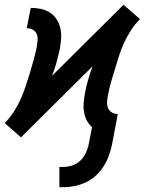

<svg xmlns="http://www.w3.org/2000/svg" viewBox="-40 -563 610 805"><path d="M209 222V137H223Q242 137 260.5 131.5Q279 126 294 113Q309 100 318 82Q327 64 331 46L346 -30Q332 -42 323.5 -59Q315 -76 312 -95.5Q309 -115 311 -135Q313 -155 317 -176Q322 -203 330 -230.5Q338 -258 348 -285L48 13L-20 -47Q1 -69 17.5 -94Q34 -119 46 -146Q58 -173 67 -200Q76 -227 84.5 -254.5Q93 -282 100.5 -309.5Q108 -337 114 -365Q116 -379 117.5 -393Q119 -407 114.5 -419Q110 -431 98 -438Q86 -445 72 -445L89 -530Q111 -530 132 -525.5Q153 -521 170.5 -509.5Q188 -498 198.5 -480.5Q209 -463 213.5 -442Q218 -421 216 -398.5Q214 -376 210 -354Q204 -327 196.5 -299.5Q189 -272 178 -245L478 -543L547 -483Q525 -461 509 -436Q493 -411 480.5 -384Q468 -357 459.5 -330Q451 -303 442.5 -275.5Q434 -248 426 -220.5Q418 -193 413 -165Q410 -151 409 -137Q408 -123 412.5 -111Q417 -99 428.5 -92Q440 -85 454 -85L429 46Q424 69 415.5 92Q407 115 393 136.5Q379 158 360 175Q341 192 317.5 202.5Q294 213 270.5 217.5Q247 222 224 222Z"/></svg>

Font: Lode Dark
Style: Bold Italic
Weight: 700
Italic angle: -11°
Monospace: yes
Designer: Belleve Invis
Foundry: Belleve Invis
Version: Version 29.2.0; ttfautohint (v1.8.3)